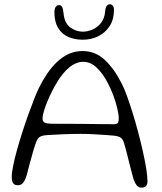

<svg xmlns="http://www.w3.org/2000/svg" viewBox="-20 -842 744 882"><path d="M629.5 20Q617 20 608.5 9.8Q600 -0.5 593.5 -18.5Q589 -35 582.8 -58.5Q576.5 -82 570.5 -106.8Q564.5 -131.5 559 -152.5Q553.5 -173.5 549.5 -185.5Q544.5 -202 535 -209.2Q525.5 -216.5 502 -219Q490.5 -220 464.5 -222Q438.5 -224 407.8 -225.5Q377 -227 350 -227Q310 -227 268.5 -225.2Q227 -223.5 198 -221.5Q173.5 -220 162.8 -213.2Q152 -206.5 145.5 -188Q139 -170.5 131.8 -145.2Q124.5 -120 117 -92.2Q109.5 -64.5 103 -38.5Q95 -13 86 -2Q77 9 61.5 9Q52.5 9 46.2 5.2Q40 1.5 37 -7Q34 -15.5 34 -29Q34 -48.5 40.5 -80.8Q47 -113 58 -152.8Q69 -192.5 82.5 -234.5Q96 -276.5 110.2 -316.2Q124.5 -356 137.2 -388Q150 -420 159 -438.5Q176.5 -474 197.2 -504.5Q218 -535 242.8 -558.2Q267.5 -581.5 296.5 -594.5Q325.5 -607.5 359.5 -607.5Q418.5 -607.5 462.2 -566Q506 -524.5 538.5 -459Q549.5 -439 562.2 -404Q575 -369 588.5 -325.8Q602 -282.5 614.2 -236.5Q626.5 -190.5 636.2 -146.8Q646 -103 651.8 -67.5Q657.5 -32 657.5 -10Q657.5 6 650.2 13Q643 20 629.5 20ZM506 -271.5Q517.5 -272 521.5 -278Q525.5 -284 525.5 -297.5Q525.5 -315.5 519 -343.2Q512.5 -371 501 -402.5Q489.5 -434 474.5 -462Q453.5 -503 425 -530.5Q396.5 -558 363 -558Q329 -558 297.8 -532Q266.5 -506 241.5 -463Q230.5 -445.5 219 -422.8Q207.5 -400 197.8 -376.2Q188 -352.5 181.8 -331.8Q175.5 -311 175.5 -297Q175.5 -283.5 185.8 -278.5Q196 -273.5 226 -273.5Q300.5 -273.5 354.2 -273Q408 -272.5 445.2 -271.8Q482.5 -271 506 -271.5ZM360 -659.5Q323 -659.5 293.5 -672.5Q264 -685.5 247 -713.5Q230 -741.5 230 -785.5Q230 -802.5 236 -810.5Q242 -818.5 251 -818.5Q261 -818.5 265.5 -809.8Q270 -801 272 -780Q276.5 -735 303.2 -715.8Q330 -696.5 359.5 -696.5Q383.5 -696.5 406.2 -706.8Q429 -717 444.8 -737.8Q460.5 -758.5 463 -789.5Q464.5 -808 470.5 -815.2Q476.5 -822.5 485 -822.5Q492.5 -822.5 498 -816Q503.5 -809.5 503.5 -796.5Q503.5 -753 483.8 -722.2Q464 -691.5 431.2 -675.5Q398.5 -659.5 360 -659.5Z"/></svg>

Font: Gluten Thin ExtraLight
Style: Regular
Weight: 250
Version: Version 1.300